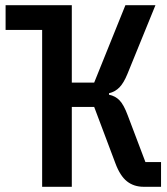

<svg xmlns="http://www.w3.org/2000/svg" viewBox="-20 -718 640 738"><path d="M142 0V-603H1.5V-698H256V-400.5H342L462 -698H577.5L469.5 -433Q455.5 -399 439.2 -382.2Q423 -365.5 399 -359.5V-354Q423.5 -349 439.8 -332Q456 -315 471 -274.5L539 -95H599V0H532.5Q494.5 0 468 -21Q441.5 -42 423.5 -90.5L342 -307H256V0Z"/></svg>

Font: Lilex Medium
Style: Regular
Weight: 500
Designer: Mike Abbink, Paul van der Laan, Pieter van Rosmalen, Mikhael Khrustik
Foundry: Mikhael Khrustik
Version: Version 1.100